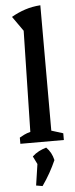

<svg xmlns="http://www.w3.org/2000/svg" viewBox="-64 -778 411 1051"><g transform="rotate(-5 141.5 -252.5)"><path d="M25 0V-34Q37 -41 51 -48Q65 -55 85 -60L97 -615L40 -696Q76 -717 115.5 -730Q155 -743 200 -746V-57L264 -37V0ZM91 235 112 94 203 105Q188 139 169 173Q150 207 126 241ZM123 148 87 75Q104 59 123.5 49Q143 39 164 33Q179 48 188.5 65.5Q198 83 203 105Z"/></g></svg>

Font: Piazzolla 24pt SemiBold
Style: Regular
Weight: 600
Designer: Juan Pablo del Peral
Foundry: Huerta Tipografica
Version: Version 2.005